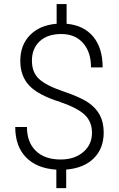

<svg xmlns="http://www.w3.org/2000/svg" viewBox="-20 -839 594 960"><path d="M439.9 -175.3Q439.9 -229.5 404.8 -263.9Q369.6 -298.3 280.8 -329.1Q170.4 -363.8 126 -411.4Q81.5 -459 81.5 -534.7Q81.5 -614.3 130.4 -663.8Q179.2 -713.4 263.2 -720.2V-818.8H313V-720.2Q398.9 -712.4 446 -655.8Q493.2 -599.1 493.2 -502H435.1Q435.1 -578.6 395.3 -623.8Q355.5 -668.9 286.6 -668.9Q217.3 -668.9 178.5 -632.6Q139.6 -596.2 139.6 -535.6Q139.6 -477.1 175.3 -444.1Q210.9 -411.1 296.6 -382.1Q382.3 -353 421.1 -326.4Q460 -299.8 479.2 -263.4Q498.5 -227.1 498.5 -176.3Q498.5 -96.2 448.5 -47.1Q398.4 2 311 8.8V101.6H261.7V9.3Q163.6 2.9 109.9 -52.5Q56.2 -107.9 56.2 -204.1H114.7Q114.7 -127.9 159.2 -84.7Q203.6 -41.5 283.2 -41.5Q352.5 -41.5 396.2 -78.6Q439.9 -115.7 439.9 -175.3Z"/></svg>

Font: Shabnam Thin FD
Style: Thin-FD
Weight: 100
Foundry: DejaVu fonts team - Redesigned by Saber Rastikerdar - Based on Vazir font
Version: Version 5.0.0